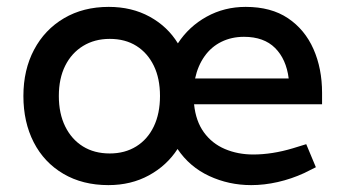

<svg xmlns="http://www.w3.org/2000/svg" viewBox="-20 -531 995 558"><path d="M295 7Q220 7 164 -26Q108 -59 78 -117.5Q48 -176 48 -252Q48 -328 79 -386.5Q110 -445 166 -478Q222 -511 296 -511Q363 -511 415 -482.5Q467 -454 497 -405Q529 -454 580.5 -482.5Q632 -511 694 -511Q768 -511 817 -478Q866 -445 891 -388.5Q916 -332 916 -261V-228H544Q549 -179 572.5 -146.5Q596 -114 633.5 -98Q671 -82 716 -82Q771 -82 831 -100L870 -112L898 -45L864 -28Q827 -11 787.5 -2Q748 7 710 7Q645 7 588 -19.5Q531 -46 496 -98Q465 -50 413 -21.5Q361 7 295 7ZM151 -252Q151 -201 169.5 -163.5Q188 -126 221 -105.5Q254 -85 299 -85Q343 -85 376 -105.5Q409 -126 427 -163.5Q445 -201 445 -252Q445 -303 427 -340Q409 -377 376.5 -397.5Q344 -418 299 -418Q255 -418 221.5 -397.5Q188 -377 169.5 -340Q151 -303 151 -252ZM547 -303H819Q812 -359 779.5 -391.5Q747 -424 689 -424Q653 -424 623.5 -409.5Q594 -395 574.5 -367.5Q555 -340 547 -303Z"/></svg>

Font: REM
Style: Regular
Weight: 400
Designer: Octavio Pardo
Foundry: Ashler Design
Version: Version 1.005;gftools[0.9.28]